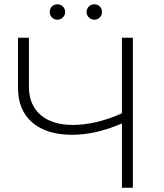

<svg xmlns="http://www.w3.org/2000/svg" viewBox="-20 -876 766 896"><path d="M600 -700V0H549V-300Q428 -247 316 -247Q197 -247 130.5 -304.5Q64 -362 64 -466V-700H115V-471Q115 -387 169 -340Q223 -293 320 -293Q427 -293 549 -347V-700ZM212 -820Q212 -836 222.5 -846Q233 -856 248 -856Q263 -856 273.5 -845.5Q284 -835 284 -820Q284 -805 273 -794.5Q262 -784 248 -784Q233 -784 222.5 -794.5Q212 -805 212 -820ZM384 -820Q384 -835 394.5 -845.5Q405 -856 420 -856Q435 -856 445.5 -846Q456 -836 456 -820Q456 -805 445.5 -794.5Q435 -784 420 -784Q406 -784 395 -794.5Q384 -805 384 -820Z"/></svg>

Font: Montserrat Atlas Light
Style: Regular
Weight: 300
Designer: Julieta Ulanovsky
Foundry: Julieta Ulanovsky
Version: Version 7.200